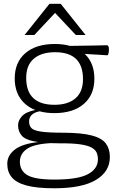

<svg xmlns="http://www.w3.org/2000/svg" viewBox="-20 -752 614 1004"><path d="M264 -160.5Q222 -160.5 187 -170Q157.5 -164 144.8 -150Q132 -136 132 -117.5Q132 -95.5 144 -82.5Q156 -69.5 194.5 -63.8Q233 -58 312.5 -58Q409 -57.5 461.5 -43.2Q514 -29 534.2 -0.8Q554.5 27.5 554.5 69Q554.5 145 481.8 188.8Q409 232.5 264.5 232.5Q171.5 232.5 117.8 217.8Q64 203 41 174.5Q18 146 18 105Q18 60 58 29.8Q98 -0.5 180 -9Q115.5 -18.5 95 -41.2Q74.5 -64 74.5 -96.5Q74.5 -122 94.5 -144.2Q114.5 -166.5 164.5 -177Q113 -197 85 -239.2Q57 -281.5 57 -341.5Q57 -426.5 112.8 -474.2Q168.5 -522 267.5 -522Q310.5 -522 346 -512Q424 -512.5 475 -514Q526 -515.5 539 -515.5Q549.5 -515.5 549.5 -493.5Q549.5 -480.5 547.2 -471.8Q545 -463 541 -463Q535 -463 525 -463.8Q515 -464.5 491.8 -466Q468.5 -467.5 423.5 -470Q473.5 -422 473.5 -340.5Q473.5 -256 418 -208.2Q362.5 -160.5 264 -160.5ZM265 -204Q335.5 -204 374.8 -238Q414 -272 414 -338.5Q414 -479 268 -479Q197 -479 157 -445.2Q117 -411.5 117 -344.5Q117 -204 265 -204ZM84 94Q84 140.5 123.2 163.8Q162.5 187 264.5 187Q387 187 439.5 159Q492 131 492 81Q492 62 485.5 46.5Q479 31 459 19.8Q439 8.5 399.5 2.8Q360 -3 294 -2.5Q268 -2.5 245.5 -3.5Q158.5 1 121.2 26.5Q84 52 84 94ZM108.5 -569 238.5 -732H297.5L427.5 -569H376.5L268 -684.5L159.5 -569Z"/></svg>

Font: Newsreader Caption Light
Style: Regular
Weight: 300
Designer: Hugues Gentile
Foundry: Production Type
Version: Version 1.001